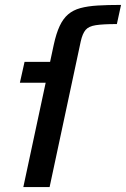

<svg xmlns="http://www.w3.org/2000/svg" viewBox="-20 -762 513 782"><path d="M75 0 166 -425H61L80 -510H184L199 -580Q209 -626 223 -656Q237 -686 257.5 -703.5Q278 -721 307.5 -729Q337 -737 377.5 -739.5Q418 -742 473 -742L456 -664Q400 -664 370.5 -659.5Q341 -655 328.5 -640Q316 -625 309 -594L182 0Z"/></svg>

Font: Saira Thin Medium
Style: Italic
Weight: 500
Italic angle: -12°
Version: Version 1.101